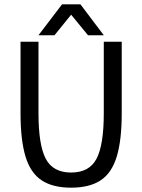

<svg xmlns="http://www.w3.org/2000/svg" viewBox="-20 -860 658 888"><path d="M543 -336Q543 -212 520 -136Q497 -60 445.5 -26Q394 8 309 8Q224 8 172.5 -26Q121 -60 98 -136Q75 -212 75 -336V-667H158V-336Q158 -190 191.5 -126Q225 -62 309 -62Q393 -62 426.5 -126Q460 -190 460 -336V-667H543ZM158 -697 267 -840H352L460 -697H387L309 -792L232 -697Z"/></svg>

Font: Epunda Sans
Style: Regular
Weight: 400
Designer: Simon Atzbach
Foundry: typofactur
Version: Version 2.204; ttfautohint (v1.8.4.7-5d5b)